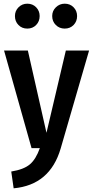

<svg xmlns="http://www.w3.org/2000/svg" viewBox="-20 -803 505 1041"><path d="M128 -783Q157 -783 176 -763.5Q195 -744 195 -716Q195 -687 176 -667.5Q157 -648 128 -648Q99 -648 80 -667.5Q61 -687 61 -716Q61 -744 80.5 -763.5Q100 -783 128 -783ZM331 -783Q360 -783 379 -763.5Q398 -744 398 -716Q398 -687 379 -667.5Q360 -648 331 -648Q302 -648 282.5 -667.5Q263 -687 263 -716Q263 -744 283 -763.5Q303 -783 331 -783ZM463 -529 309 2Q251 200 54 218L41 127Q109 116 142 88Q175 60 196 0H151L2 -529H131L232 -83L337 -529Z"/></svg>

Font: Fira Sans Condensed Medium
Style: Regular
Weight: 500
Width: 3
Designer: Carrois Corporate & Edenspiekermann AG
Foundry: Carrois Corporate GbR & Edenspiekermann AG
Version: Version 4.203;PS 004.203;hotconv 1.0.88;makeotf.lib2.5.64775